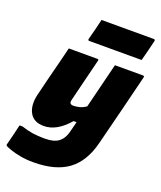

<svg xmlns="http://www.w3.org/2000/svg" viewBox="-218 -894 1011 1204"><g transform="rotate(20 287.5 -292.5)"><path d="M116 -547H306Q318 -547 314 -536Q296 -463 278.5 -393Q261 -323 243 -249Q235 -219 266 -219Q283 -219 304 -224Q325 -229 349 -245Q368 -322 386.5 -396Q405 -470 424 -547H611Q622 -547 619 -536Q588 -412 559.5 -296.5Q531 -181 499 -57Q466 76 382 138Q298 200 150 200Q103 200 63 192.5Q23 185 -4 175.5Q-31 166 -39 161Q-45 157 -43 151Q-34 115 -25.5 81.5Q-17 48 -9 12H11Q48 25 85 30.5Q122 36 164 36Q233 36 263 9Q289 -12 301 -54L320 -129H300Q220 -36 134 -36Q66 -36 39.5 -85Q13 -134 32 -211Q47 -272 61.5 -330.5Q76 -389 92 -450Q98 -474 104 -498.5Q110 -523 116 -547ZM248 -785H596Q607 -785 605 -774Q598 -745 588 -704.5Q578 -664 570 -635H221Q210 -635 213 -646Q221 -675 231 -715.5Q241 -756 248 -785Z"/></g></svg>

Font: Recursive Mn Lnr St Blk
Style: Italic
Weight: 900
Italic angle: -15°
Monospace: yes
Version: Version 1.079;hotconv 1.0.112;makeotfexe 2.5.65598; ttfautoh